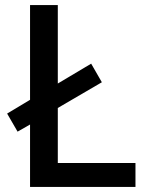

<svg xmlns="http://www.w3.org/2000/svg" viewBox="-20 -734 579 754"><path d="M98 0V-245L49 -217L8 -288L98 -342V-714H207V-406L338 -484L380 -411L207 -310V-94H512V0Z"/></svg>

Font: Noto Sans Lao Medium
Style: Regular
Weight: 500
Designer: Monotype Design Team
Foundry: Monotype Imaging Inc.
Version: Version 2.003; ttfautohint (v1.8.4.7-5d5b)